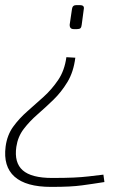

<svg xmlns="http://www.w3.org/2000/svg" viewBox="-22 -512 539 752"><path d="M273 -286Q266 -230 242 -190.5Q218 -151 187 -121Q156 -91 125 -64Q94 -37 71 -7Q48 23 42 63Q33 125 67 155Q101 185 182 185Q233 185 265.5 183.5Q298 182 324 179Q350 176 383 172L387 201Q362 205 341.5 208Q321 211 299 214Q277 217 248.5 218.5Q220 220 178 220Q80 220 35 180Q-10 140 0 62Q6 17 29.5 -15.5Q53 -48 85 -76Q117 -104 149 -133Q181 -162 206 -199Q231 -236 238 -288ZM291 -492Q300 -492 304 -488Q308 -484 306 -475L298 -415Q297 -405 293 -401.5Q289 -398 280 -398H267Q250 -398 251 -416L260 -477Q262 -492 277 -492Z"/></svg>

Font: Exo 2 ExtraLight
Style: Italic
Weight: 250
Italic angle: -8°
Designer: Natanael Gama
Foundry: Natanael Gama
Version: Version 2.010